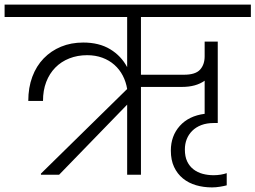

<svg xmlns="http://www.w3.org/2000/svg" viewBox="-49 -760 1111 835"><path d="M504 -305 208 0H129V-5L504 -373Q499 -404 485 -431Q471 -458 448.5 -478Q426 -498 396 -509Q366 -520 330 -520Q288 -520 252.5 -506Q217 -492 191.5 -466Q166 -440 152 -403.5Q138 -367 138 -321H74Q74 -379 91.5 -426Q109 -473 141 -506Q173 -539 216.5 -557Q260 -575 313 -575Q382 -575 430 -546Q478 -517 504 -468V-686H-29V-740H1042V-686H564V-435H751Q801 -435 821 -457Q841 -479 841 -515V-579H898V-225H881Q850 -225 826.5 -216Q803 -207 787 -191Q771 -175 763 -154.5Q755 -134 755 -110Q755 -79 765 -58Q775 -37 792.5 -23.5Q810 -10 832.5 -4Q855 2 880 2Q896 2 911 -0.5Q926 -3 937 -7V46Q926 49 908 52Q890 55 873 55Q836 55 803.5 45.5Q771 36 746.5 16Q722 -4 708 -34Q694 -64 694 -105Q694 -169 733 -212.5Q772 -256 841 -265V-409Q803 -382 743 -382H564V0H504Z"/></svg>

Font: SVN-Poppins Light
Style: Regular
Weight: 300
Designer: Ninad Kale (Devanagari), Jonny Pinhorn (Latin)
Foundry: Indian Type Foundry
Version: Version 3.002 2017; ttfautohint (v1.8.3)